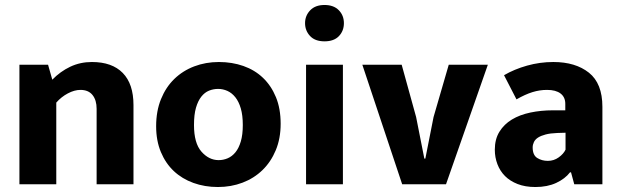

<svg xmlns="http://www.w3.org/2000/svg" viewBox="-20 -740 2489 771"><path d="M206 0H58V-480H173L190 -420Q222 -453 262 -472Q302 -491 349 -491Q430 -491 473 -447Q516 -403 516 -318V0H368V-303Q368 -338 351.5 -358.5Q335 -379 303 -379Q279 -379 252.5 -365Q226 -351 206 -328Z M1107 -243Q1107 -184 1087.5 -137Q1068 -90 1034 -57Q1000 -24 954 -6.5Q908 11 855 11Q802 11 756.5 -5.5Q711 -22 678 -53Q645 -84 626 -129.5Q607 -175 607 -233Q607 -294 626.5 -342Q646 -390 680 -423Q714 -456 760 -473.5Q806 -491 859 -491Q912 -491 957.5 -475Q1003 -459 1036 -427.5Q1069 -396 1088 -350Q1107 -304 1107 -243ZM955 -238Q955 -277 947 -304.5Q939 -332 925 -349.5Q911 -367 893 -375Q875 -383 856 -383Q837 -383 819.5 -376Q802 -369 788.5 -352Q775 -335 767 -307.5Q759 -280 759 -238Q759 -165 789 -131Q819 -97 858 -97Q877 -97 894.5 -104.5Q912 -112 925.5 -128.5Q939 -145 947 -172Q955 -199 955 -238Z M1209 0V-480H1357V0ZM1283 -574Q1245 -574 1225 -595.5Q1205 -617 1205 -647Q1205 -677 1225.5 -698.5Q1246 -720 1283 -720Q1320 -720 1340.5 -699Q1361 -678 1361 -647Q1361 -616 1341 -595Q1321 -574 1283 -574Z M1782 -480H1939L1771 0H1595L1435 -480H1593L1651 -270L1684 -103H1688L1721 -270Z M2004 -438Q2045 -462 2096.5 -476.5Q2148 -491 2202 -491Q2291 -491 2345 -448Q2399 -405 2399 -311V0H2286L2273 -48H2269Q2249 -22 2213.5 -5.5Q2178 11 2130 11Q2089 11 2058.5 -1Q2028 -13 2008 -33Q1988 -53 1977.5 -80.5Q1967 -108 1967 -139Q1967 -181 1985.5 -211Q2004 -241 2035.5 -260Q2067 -279 2109.5 -288Q2152 -297 2200 -297H2250V-323Q2250 -350 2231 -364.5Q2212 -379 2177 -379Q2147 -379 2118 -370Q2089 -361 2054 -341ZM2251 -207 2218 -206Q2190 -205 2171 -200Q2152 -195 2140.5 -187.5Q2129 -180 2124 -169.5Q2119 -159 2119 -148Q2119 -117 2137.5 -105.5Q2156 -94 2180 -94Q2204 -94 2223.5 -108Q2243 -122 2251 -139Z"/></svg>

Font: Mukta Malar ExtraBold
Style: Regular
Weight: 800
Designer: Aadarsh Rajan, Girish Dalvi, Yashodeep Gholap
Foundry: Ek Type
Version: Version 2.538;PS 1.000;hotconv 16.6.51;makeotf.lib2.5.65220;